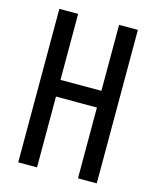

<svg xmlns="http://www.w3.org/2000/svg" viewBox="-111 -812 722 888"><g transform="rotate(15 250.0 -367.5)"><path d="M62 0V-735H152V-419H348V-735H438V0H348V-339H152V0Z"/></g></svg>

Font: Iosevka Curly Medium
Style: Regular
Weight: 500
Monospace: yes
Designer: Belleve Invis
Foundry: Belleve Invis
Version: Version 22.1.2; ttfautohint (v1.8.4)